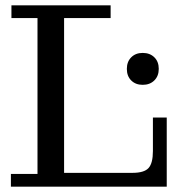

<svg xmlns="http://www.w3.org/2000/svg" viewBox="-20 -702 692 722"><path d="M21 0V-48H121V-634H23V-682H396V-634H221V0ZM221 0V-52H607V0ZM478 -52Q522 -52 538.5 -70Q555 -88 555 -134V-260H607V-52ZM516.5 -383Q490 -383 473.5 -399.4Q457 -415.7 457 -442.9Q457 -470 473.5 -486.5Q490 -503 516.5 -503Q543.7 -503 560.3 -486.6Q577 -470.3 577 -443.1Q577 -416 560.3 -399.5Q543.7 -383 516.5 -383Z"/></svg>

Font: Montagu Slab
Style: Bold
Weight: 700
Designer: Florian Karsten
Foundry: Florian Karsten
Version: Version 1.000